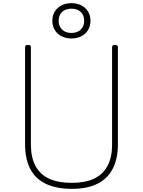

<svg xmlns="http://www.w3.org/2000/svg" viewBox="-20 -1179 906 1218"><path d="M435 19Q361 19 305.5 1Q250 -17 213 -52Q176 -87 157.5 -140.5Q139 -194 139 -264V-879Q139 -887 143 -890.5Q147 -894 157 -894Q168 -894 172 -890.5Q176 -887 176 -879V-261Q176 -181 205 -126.5Q234 -72 291.5 -45.5Q349 -19 435 -19Q519 -19 576 -45.5Q633 -72 662 -126.5Q691 -181 691 -261V-879Q691 -887 695 -890.5Q699 -894 709 -894Q728 -894 728 -879V-264Q728 -171 694.5 -107.5Q661 -44 596.5 -12.5Q532 19 435 19ZM433 -935Q398 -935 370.5 -949Q343 -963 327.5 -988.5Q312 -1014 312 -1047Q312 -1081 327.5 -1106Q343 -1131 370.5 -1145Q398 -1159 433 -1159Q469 -1159 496 -1145Q523 -1131 538.5 -1106Q554 -1081 554 -1047Q554 -1014 538.5 -988.5Q523 -963 496 -949Q469 -935 433 -935ZM433 -970Q470 -970 492 -991Q514 -1012 514 -1047Q514 -1083 492 -1103.5Q470 -1124 433 -1124Q396 -1124 374 -1103.5Q352 -1083 352 -1047Q352 -1012 374 -991Q396 -970 433 -970Z"/></svg>

Font: Playwrite HR Lijeva Thin
Style: Regular
Weight: 250
Designer: Veronika Burian, José Scaglione
Foundry: TypeTogether
Version: Version 1.002